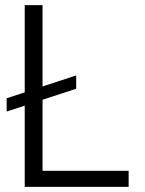

<svg xmlns="http://www.w3.org/2000/svg" viewBox="-20 -727 565 747"><path d="M276.4 -381.8 145.5 -338.9V-62.5H480.5V0H76.2V-315.9L5.9 -293V-344.7L76.2 -367.7V-707H145.5V-390.6L276.4 -433.6Z"/></svg>

Font: Pretendard Light
Style: Regular
Weight: 300
Designer: Base glyphs from Inter by Rasmus Andersson; Hangeul glyphs from Noto Sans CJK(Source Han Sans) by Jang Soo-young and Kan
Foundry: Kil Hyung-jin
Version: Version 1.309